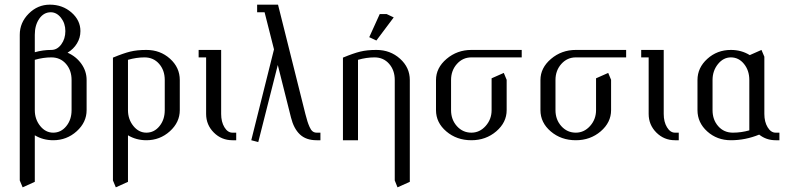

<svg xmlns="http://www.w3.org/2000/svg" viewBox="-20 -596 3364 816"><path d="M64 170.9V-448.2Q64 -500 102.1 -538.1Q140.1 -576.2 191.9 -576.2Q245.6 -576.2 283.7 -543Q321.8 -509.8 321.8 -463.9Q321.8 -435.5 307.1 -411.4Q292.5 -387.2 267.1 -372.1Q303.7 -356 325.9 -324.7Q348.1 -293.5 348.1 -255.9V-127.9Q348.1 -76.2 305.9 -38.1Q263.7 0 206.1 0Q163.1 0 127.9 -21V176.8L76.2 200.2ZM127.9 -127.9Q127.9 -88.9 150.9 -60.5Q173.8 -32.2 206.1 -32.2Q239.3 -32.2 261.7 -59.8Q284.2 -87.4 284.2 -127.9V-255.9Q284.2 -297.4 260.3 -324.7Q236.3 -352.1 198.2 -352.1Q164.1 -352.1 127.9 -341.8ZM127.9 -374Q162.1 -383.8 198.2 -383.8Q223.1 -383.8 240.5 -407.5Q257.8 -431.2 257.8 -463.9Q257.8 -496.6 239.3 -520.3Q220.7 -543.9 195.8 -543.9Q166 -543.9 147 -516.6Q127.9 -489.3 127.9 -448.2Z M460 170.9V-351.1Q504.4 -369.6 533.4 -376.7Q562.5 -383.8 602.1 -383.8Q661.1 -383.8 702.6 -346.4Q744.1 -309.1 744.1 -255.9V-127.9Q744.1 -76.2 701.9 -38.1Q659.7 0 602.1 0Q559.1 0 523.9 -21V176.8L472.2 200.2ZM523.9 -127.9Q523.9 -88.9 546.9 -60.5Q569.8 -32.2 602.1 -32.2Q635.3 -32.2 657.7 -59.8Q680.2 -87.4 680.2 -127.9V-255.9Q680.2 -297.4 656.2 -324.7Q632.3 -352.1 594.2 -352.1Q560.1 -352.1 523.9 -341.8Z M824.2 -352.1V-383.8H919.9V-111.8Q919.9 -78.1 933.8 -55.2Q947.8 -32.2 967.8 -32.2H983.9V0H967.8Q921.4 0 888.7 -32.7Q856 -65.4 856 -111.8V-352.1Z M1047.9 0 1144.5 -386.2 1104.5 -543.9H1072.8V-576.2H1161.6L1277.8 -111.8Q1283.2 -91.3 1286.6 -80.3Q1290 -69.3 1295.7 -56.4Q1301.3 -43.5 1308.6 -37.8Q1315.9 -32.2 1325.7 -32.2H1341.8V0H1325.7Q1280.8 0 1254.6 -24.7Q1228.5 -49.3 1216.8 -96.2L1160.6 -319.8L1077.6 7.8Z M1437.5 0V-351.1Q1481.9 -369.6 1511 -376.7Q1540 -383.8 1579.6 -383.8Q1638.7 -383.8 1680.2 -346.4Q1721.7 -309.1 1721.7 -255.9V176.8L1669.4 200.2L1657.7 170.9V-255.9Q1657.7 -297.4 1633.8 -324.7Q1609.9 -352.1 1571.8 -352.1Q1537.6 -352.1 1501.5 -341.8V0ZM1549.3 -438 1593.8 -536.1H1623.5L1653.3 -522L1579.6 -423.8Z M1833 -127.9V-255.9Q1833 -307.6 1877.9 -345.7Q1922.9 -383.8 1983.4 -383.8H2197.3V-352.1H1983.4Q1946.8 -352.1 1921.9 -324.2Q1897 -296.4 1897 -255.9V-127.9Q1897 -87.4 1921.9 -59.8Q1946.8 -32.2 1983.4 -32.2Q2018.6 -32.2 2043.9 -60.5Q2069.3 -88.9 2069.3 -127.9V-263.2L2121.1 -286.1L2133.3 -256.8V-127.9Q2133.3 -75.7 2089.1 -37.8Q2044.9 0 1983.4 0Q1920.9 0 1877 -37.4Q1833 -74.7 1833 -127.9Z M2276.9 -127.9V-255.9Q2276.9 -307.6 2321.8 -345.7Q2366.7 -383.8 2427.2 -383.8H2641.1V-352.1H2427.2Q2390.6 -352.1 2365.7 -324.2Q2340.8 -296.4 2340.8 -255.9V-127.9Q2340.8 -87.4 2365.7 -59.8Q2390.6 -32.2 2427.2 -32.2Q2462.4 -32.2 2487.8 -60.5Q2513.2 -88.9 2513.2 -127.9V-263.2L2564.9 -286.1L2577.1 -256.8V-127.9Q2577.1 -75.7 2533 -37.8Q2488.8 0 2427.2 0Q2364.7 0 2320.8 -37.4Q2276.9 -74.7 2276.9 -127.9Z M2705.1 -352.1V-383.8H2800.8V-111.8Q2800.8 -78.1 2814.7 -55.2Q2828.6 -32.2 2848.6 -32.2H2864.7V0H2848.6Q2802.2 0 2769.5 -32.7Q2736.8 -65.4 2736.8 -111.8V-352.1Z M2944.3 -127.9V-255.9Q2944.3 -308.1 2986.1 -345.9Q3027.8 -383.8 3086.4 -383.8Q3130.9 -383.8 3166.5 -361.8L3216.3 -383.8L3228.5 -355V-111.8Q3228.5 -78.1 3242.4 -55.2Q3256.3 -32.2 3276.4 -32.2H3292.5V0H3276.4Q3236.8 0 3206.5 -23.9Q3147.9 0 3086.4 0Q3027.3 0 2985.8 -37.4Q2944.3 -74.7 2944.3 -127.9ZM3008.3 -127.9Q3008.3 -86.9 3032.5 -59.6Q3056.6 -32.2 3094.7 -32.2Q3130.4 -32.2 3164.6 -42V-255.9Q3164.6 -296.4 3142.1 -324.2Q3119.6 -352.1 3086.4 -352.1Q3054.2 -352.1 3031.2 -323.5Q3008.3 -294.9 3008.3 -255.9Z"/></svg>

Font: Gawaa
Style: Regular
Weight: 400
Designer: T. Christopher White
Version: Version 1.0